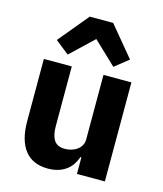

<svg xmlns="http://www.w3.org/2000/svg" viewBox="-119 -883 834 983"><g transform="rotate(15 298.0 -391.5)"><path d="M379 -88H374Q367 -68 355.5 -50Q344 -32 326 -18Q308 -4 283.5 4Q259 12 227 12Q146 12 104.5 -41.5Q63 -95 63 -195V-525H211V-208Q211 -160 228 -134Q245 -108 286 -108Q303 -108 320 -113Q337 -118 350 -127.5Q363 -137 371 -151Q379 -165 379 -184V-525H527V0H379ZM358 -795 490 -636 417 -578 296 -693 175 -578 102 -636 234 -795Z"/></g></svg>

Font: IBM Plex Sans Thai
Style: Bold
Weight: 700
Designer: Mike Abbink, Paul van der Laan, Pieter van Rosmalen, Ben Mitchell, Mark Frömberg
Foundry: Bold Monday
Version: Version 1.2